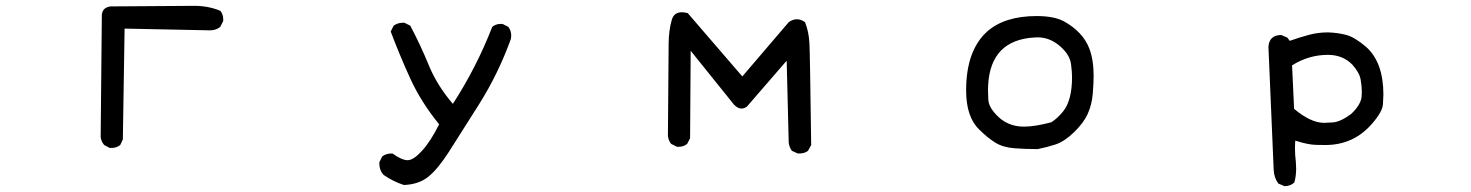

<svg xmlns="http://www.w3.org/2000/svg" viewBox="-20 -505 5040 658"><path d="M362 2H356L337 -8Q327 -20 325 -35L329 -454Q331 -479 358 -483L646 -485Q694 -485 735 -468Q745 -456 745 -439V-433L735 -413Q720 -401 700 -401L407 -407L401 -27L392 -8Q380 2 362 2Z M1364 129Q1327 117 1294 94Q1280 78 1280 56V51L1290 31Q1303 21 1322 21H1325Q1357 44 1377 44Q1397 44 1426.5 11.5Q1456 -21 1485 -79Q1423 -155 1386 -236Q1349 -317 1319 -397L1329 -417Q1343 -427 1360 -427H1366L1386 -417Q1421 -351 1449.5 -281.5Q1478 -212 1532 -149Q1613 -274 1667 -413Q1679 -423 1696 -423H1702L1722 -413Q1732 -400 1732 -383L1731 -372Q1688 -253 1622 -148Q1556 -43 1518 16Q1480 75 1447.5 101Q1415 127 1364 129Z M2720 21H2714L2694 12Q2685 0 2683 -16L2676 -297L2540 -140Q2531 -133 2521 -133Q2508 -133 2495 -147L2347 -331L2345 -31L2335 -12Q2323 -2 2306 -2H2300L2280 -12Q2271 -23 2269 -39Q2271 -312 2271.5 -356.5Q2272 -401 2282 -436Q2289 -463 2317 -463Q2326 -463 2337 -460L2524 -243L2683 -429Q2697 -439 2711 -439Q2725 -439 2739 -429Q2752 -396 2754 -356.5Q2756 -317 2760 -8L2749 12Q2737 21 2720 21Z M3536 6Q3494 6 3455.5 3Q3417 0 3390.5 -16.5Q3364 -33 3336 -61Q3291 -104 3291 -195Q3291 -331 3362 -396Q3422 -450 3533 -450Q3592 -450 3626 -432Q3691 -396 3713 -339Q3728 -300 3728 -245Q3728 -221 3725 -184Q3722 -147 3708 -115.5Q3694 -84 3661 -52Q3628 -20 3597.5 -10Q3567 0 3536 6ZM3489 -71Q3527 -71 3583 -86Q3605 -100 3624 -124Q3654 -162 3654 -241Q3654 -258 3650.5 -285Q3647 -312 3624 -336Q3585 -377 3536 -377Q3528 -377 3507 -375Q3366 -357 3366 -195Q3366 -188 3367 -164Q3368 -140 3393 -113Q3431 -71 3489 -71Z M4382 133 4361 124Q4346 104 4345 76.5Q4344 49 4327 -345Q4330 -385 4371 -385L4392 -376L4400 -365Q4437 -378 4467.5 -386Q4498 -394 4531 -394Q4564 -393 4593 -385.5Q4622 -378 4661 -345Q4721 -292 4721 -181Q4721 -174 4719.5 -148Q4718 -122 4682 -81Q4619 -8 4522 -8Q4517 -8 4490 -8.5Q4463 -9 4419 -23Q4418 -10 4418 4Q4418 27 4421 50L4422 73Q4422 98 4416 120Q4403 133 4382 133ZM4518 -84Q4522 -84 4547.5 -85.5Q4573 -87 4610 -114Q4642 -144 4646 -171Q4647 -181 4647 -192Q4647 -209 4643 -232.5Q4639 -256 4615 -283Q4582 -317 4531 -317Q4465 -317 4408 -281L4415 -132Q4472 -84 4518 -84Z"/></svg>

Font: Xiaolai SC
Style: Regular
Weight: 400
Designer: Nozomi Seto 瀬戸のぞみ
Version: Version 3.11;December 4, 2020;FontCreator 13.0.0.2613 64-bit